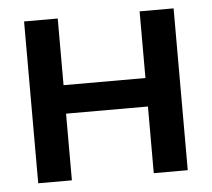

<svg xmlns="http://www.w3.org/2000/svg" viewBox="-42 -545 652 591"><g transform="rotate(-5 283.5 -250.0)"><path d="M53 0H157V-206H410V0H515V-500H410V-294H157V-500H53Z"/></g></svg>

Font: LT Wave Text Medium
Style: Regular
Weight: 500
Designer: Daniel Lyons
Version: Version 2.5 (Glyphs App)